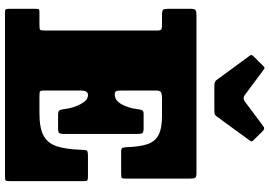

<svg xmlns="http://www.w3.org/2000/svg" viewBox="-172 -884 1057 752"><g transform="rotate(90 356.0 -508.5)"><path d="M78 -615H38Q22 -615 18.5 -619.5Q15 -624 15 -639V-727Q15 -744 21 -747Q27 -750 43 -750H659Q673.5 -750 676.8 -745Q680 -740 680 -726V-474Q680 -460 677.5 -457.5Q675 -455 661 -455H573.5Q562 -455 559.8 -460.2Q557.5 -465.5 557 -475Q555.5 -526 545.5 -556.8Q535.5 -587.5 509.5 -601.2Q483.5 -615 435 -615H364Q349.5 -615 342.2 -611.2Q335 -607.5 335 -591.5V-459Q335 -441 337.8 -435.5Q340.5 -430 349 -430H350.5Q374 -430 389 -457Q404 -484 408 -519Q409.5 -530.5 412.2 -536.8Q415 -543 425.5 -543H481Q497 -543 501 -539Q505 -535 505 -519V-229Q505 -216 501.5 -212Q498 -208 484 -208H430Q414.5 -208 411.8 -214.8Q409 -221.5 407.5 -234Q403.5 -268 388.2 -296.5Q373 -325 353.5 -325H351.5Q335 -325 335 -296V-155Q335 -137.5 340 -136.2Q345 -135 362 -135H425Q482 -135 512 -151.2Q542 -167.5 553.5 -203Q565 -238.5 567 -296Q567.5 -315 569.8 -320Q572 -325 592.5 -325H670Q687 -325 688.5 -320.8Q690 -316.5 690 -300V-20Q690 -4.5 686.8 -2.2Q683.5 0 668 0H40Q25 0 20 -1Q15 -2 15 -18V-119Q15 -132 17.8 -133.5Q20.5 -135 33 -135H78Q94 -135 97 -137.5Q100 -140 100 -156V-596Q100 -609 95.8 -612Q91.5 -615 78 -615ZM294 -828.5 198 -959.5Q192.5 -965 202 -974.5L239 -1011.5Q244.5 -1017 246.5 -1016.8Q248.5 -1016.5 255 -1012L352.5 -939.5Q365.5 -930 377.5 -939L476 -1012.5Q484.5 -1019 494 -1009.5L528.5 -974.5Q534 -969 534.2 -966.5Q534.5 -964 530 -957.5L436 -828.5Q432 -822.5 426.2 -821.2Q420.5 -820 409.5 -820H317Q300 -820 294 -828.5Z"/></g></svg>

Font: Besley* Narrow Fatface
Style: Regular
Weight: 900
Width: 4
Designer: Owen Earl
Foundry: indestructible type*
Version: Version 3.000; ttfautohint (v1.8.3)